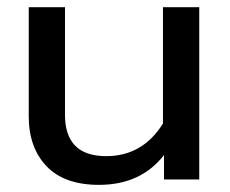

<svg xmlns="http://www.w3.org/2000/svg" viewBox="-20 -500 640 535"><path d="M255.9 15.1Q159.2 15.1 109.6 -36.9Q60.1 -88.9 60.1 -175.8V-480H161.1V-180.2Q161.1 -64.9 275.9 -64.9Q377.4 -64.9 434.1 -155.8V-480H535.2V0H437V-67.9Q372.1 15.1 255.9 15.1Z"/></svg>

Font: Prompt
Style: Regular
Weight: 400
Designer: Katatrad Team
Foundry: CadsonDemak
Version: Version 1.000;PS 001.000;hotconv 1.0.88;makeotf.lib2.5.64775